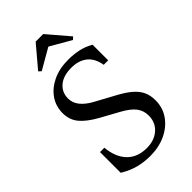

<svg xmlns="http://www.w3.org/2000/svg" viewBox="-275 -999 1095 1095"><g transform="rotate(-45 272.0 -452.0)"><path d="M248 10Q202 10 157 -1Q112 -12 62 -42V-209H97Q105 -126 149 -81Q193 -36 267 -36Q328 -36 367 -70Q406 -104 406 -160Q406 -200 383 -230Q360 -260 307 -289L196 -350Q130 -387 99 -425Q68 -463 68 -517Q68 -572 98 -615.5Q128 -659 181.5 -684.5Q235 -710 306 -710Q348 -710 387 -702Q426 -694 465 -672V-546H429Q419 -606 382 -635.5Q345 -665 286 -665Q222 -665 185.5 -634.5Q149 -604 149 -554Q149 -518 172.5 -489Q196 -460 238 -437L354 -374Q405 -347 436 -320.5Q467 -294 481 -264Q495 -234 495 -194Q495 -134 462.5 -88Q430 -42 374.5 -16Q319 10 248 10ZM153 -770 138 -784 248 -914H309L420 -784L405 -770L280 -842H278Z"/></g></svg>

Font: Hedvig Letters Serif 18pt
Style: Regular
Weight: 400
Designer: Alexander Örn & Tor Weibull
Foundry: Kanon Foundry
Version: Version 1.000